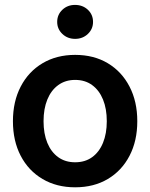

<svg xmlns="http://www.w3.org/2000/svg" viewBox="-20 -759 619 790"><path d="M289.1 11.7Q212.9 11.7 155 -22.5Q97.2 -56.6 65.2 -117.9Q33.2 -179.2 33.2 -260.3Q33.2 -341.3 65.2 -402.8Q97.2 -464.4 155 -498.8Q212.9 -533.2 289.1 -533.2Q366.2 -533.2 423.6 -498.8Q481 -464.4 512.9 -402.8Q544.9 -341.3 544.9 -260.3Q544.9 -179.2 512.9 -117.9Q481 -56.6 423.6 -22.5Q366.2 11.7 289.1 11.7ZM289.1 -91.3Q330.1 -91.3 359.1 -112.3Q388.2 -133.3 403.8 -171.4Q419.4 -209.5 419.4 -260.3Q419.4 -311.5 403.8 -349.6Q388.2 -387.7 359.1 -408.9Q330.1 -430.2 289.1 -430.2Q249 -430.2 219.7 -408.9Q190.4 -387.7 174.8 -349.6Q159.2 -311.5 159.2 -260.3Q159.2 -209 174.8 -171.1Q190.4 -133.3 219.5 -112.3Q248.5 -91.3 289.1 -91.3ZM289.1 -599.1Q257.8 -599.1 236.6 -619.4Q215.3 -639.6 215.3 -668.9Q215.3 -698.7 236.6 -718.8Q257.8 -738.8 288.6 -738.8Q320.3 -738.8 341.6 -718.8Q362.8 -698.7 362.8 -668.9Q362.8 -639.6 341.6 -619.4Q320.3 -599.1 289.1 -599.1Z"/></svg>

Font: Inter 28pt SemiBold
Style: Regular
Weight: 600
Designer: Rasmus Andersson
Foundry: rsms
Version: Version 4.001;git-66647c0bb